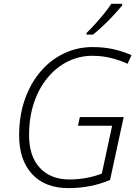

<svg xmlns="http://www.w3.org/2000/svg" viewBox="-20 -969 726 999"><path d="M336.9 9.8Q213.9 9.8 146.7 -63.5Q79.6 -136.7 79.6 -264.2Q79.6 -366.7 109.1 -451.2Q138.7 -535.6 190.9 -596.7Q243.2 -657.7 312.5 -690.9Q381.8 -724.1 461.4 -724.1Q521 -724.1 570.3 -712.9Q619.6 -701.7 664.1 -682.1L644 -637.2Q603.5 -655.8 557.4 -667.2Q511.2 -678.7 460.4 -678.7Q393.1 -678.7 333.5 -649.4Q273.9 -620.1 228.3 -565.4Q182.6 -510.7 157 -434.8Q131.3 -358.9 131.3 -266.1Q131.3 -155.3 187.7 -95.2Q244.1 -35.2 340.8 -35.2Q388.2 -35.2 432.9 -43.9Q477.5 -52.7 509.8 -65.9L563.5 -314.9H385.7L395.5 -359.9H623.5L552.7 -32.7Q453.1 9.8 336.9 9.8ZM430.2 -789.1V-797.4Q451.2 -817.4 475.6 -844.5Q500 -871.6 522.5 -899.4Q544.9 -927.2 559.1 -949.2H615.7V-940.9Q599.1 -920.4 573.5 -892.6Q547.9 -864.7 519 -837.2Q490.2 -809.6 463.9 -789.1Z"/></svg>

Font: Open Sans Light
Style: Italic
Weight: 300
Italic angle: -12°
Designer: Monotype Design Team
Foundry: Monotype Imaging Inc.
Version: Version 3.003; ttfautohint (v1.8.4)